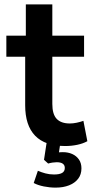

<svg xmlns="http://www.w3.org/2000/svg" viewBox="-20 -657 428 877"><path d="M278 10Q186 10 140.5 -37Q95 -84 95 -176V-398H9V-494H98V-637H219V-494H364V-398H219V-182Q219 -135 239 -114Q259 -93 299 -93Q314 -93 330.5 -96.5Q347 -100 361 -105L379 -12Q359 -1 332.5 4.5Q306 10 278 10ZM234 200Q207 200 180 194.5Q153 189 134 179L153 123Q169 130 187.5 135Q206 140 227 140Q251 140 263.5 133Q276 126 276 110Q276 97 266.5 90.5Q257 84 239 84Q231 84 220.5 85.5Q210 87 200 90L181 73L195 -19H258L246 60L216 47Q226 42 239.5 40Q253 38 267 38Q291 38 310 46.5Q329 55 340.5 71.5Q352 88 352 112Q352 140 337 159.5Q322 179 295.5 189.5Q269 200 234 200Z"/></svg>

Font: Nunito Sans 10pt SemiCondensed
Style: Bold
Weight: 700
Width: 4
Designer: Vernon Adams
Foundry: Vernon Adams
Version: Version 3.101;gftools[0.9.27]